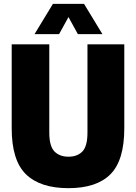

<svg xmlns="http://www.w3.org/2000/svg" viewBox="-20 -971 709 1001"><path d="M337 10Q189.5 10 115.2 -62.5Q41 -135 41 -302V-740H237V-280Q237 -209 263.8 -181.5Q290.5 -154 337 -154Q383.5 -154 409.8 -181.5Q436 -209 436 -280V-740H628V-302Q628 -135 555.8 -62.5Q483.5 10 337 10ZM160 -793 256 -951H418L514 -793H386L337 -882L288 -793Z"/></svg>

Font: Encode Sans Condensed Black
Style: Regular
Weight: 900
Width: 3
Designer: Multiple Designers
Foundry: Impallari Type
Version: Version 3.000; ttfautohint (v1.8.3) -l 8 -r 50 -G 200 -x 14 